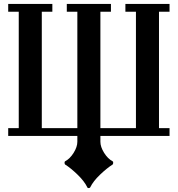

<svg xmlns="http://www.w3.org/2000/svg" viewBox="-20 -696 910 983"><path d="M494 30Q494 56 513 86.5Q532 117 557 130Q560 132 559.5 138Q559 144 557 146Q527 165 492 198.5Q457 232 442 263Q440 267 434 267Q428 267 427 263Q412 232 377.5 198.5Q343 165 313 146Q311 144 310.5 138Q310 132 313 130Q338 117 357 86.5Q376 56 376 30V0H22V-40H76V-636H22V-676H248V-636H194V-40H376V-636H322V-676H548V-636H494V-40H676V-636H622V-676H848V-636H794V-40H848V0H494Z"/></svg>

Font: Triodion Unicode
Style: Normal
Weight: 400
Version: Version 1.1